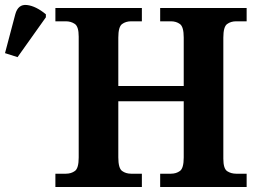

<svg xmlns="http://www.w3.org/2000/svg" viewBox="-193 -746 1032 766"><path d="M28 0V-53H70Q91 -53 106 -64Q121 -75 121 -118V-600Q121 -640 105.5 -650.5Q90 -661 70 -661H28V-714H373V-661H330Q309 -661 294 -650Q279 -639 279 -596V-403H540V-596Q540 -639 525 -650Q510 -661 489 -661H446V-714H791V-661H749Q728 -661 713 -650Q698 -639 698 -596V-113Q698 -73 713.5 -63Q729 -53 749 -53H791V0H446V-53H489Q510 -53 525 -64Q540 -75 540 -118V-342H279V-118Q279 -75 294 -64Q309 -53 330 -53H373V0ZM-123 -518 -173 -534 -132 -689Q-121 -730 -85.5 -726Q-50 -722 -10 -689V-677Z"/></svg>

Font: NotoSerif-Bold
Style: Regular
Weight: 700
Designer: Monotype Design Team
Foundry: Monotype Imaging Inc.
Version: Version 2.007; ttfautohint (v1.8) -l 8 -r 50 -G 200 -x 14 -D